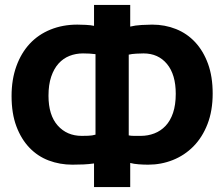

<svg xmlns="http://www.w3.org/2000/svg" viewBox="-20 -740 911 780"><path d="M362 -76Q341 -73 320 -72Q299 -71 274 -71Q223 -71 178 -88Q133 -105 99.5 -140Q66 -175 46.5 -227Q27 -279 27 -350Q27 -417 46.5 -471Q66 -525 101 -562.5Q136 -600 185.5 -620Q235 -640 294 -640Q308 -640 328.5 -639Q349 -638 362 -635V-720H509V-632Q529 -637 555 -638.5Q581 -640 598 -640Q650 -640 695 -622Q740 -604 773 -568.5Q806 -533 825 -481Q844 -429 844 -360Q844 -290 823 -236Q802 -182 766 -145.5Q730 -109 682.5 -90Q635 -71 582 -71Q564 -71 543.5 -72.5Q523 -74 509 -78V20H362ZM563 -523Q552 -523 533.5 -522Q515 -521 503 -518V-190Q512 -188 525 -188Q538 -188 552 -188Q581 -188 607 -198Q633 -208 652.5 -228.5Q672 -249 683 -281.5Q694 -314 694 -359Q694 -437 658.5 -480Q623 -523 563 -523ZM312 -188Q321 -188 338 -188.5Q355 -189 368 -193V-520Q345 -523 317 -523Q288 -523 262.5 -513Q237 -503 218 -482Q199 -461 188 -428.5Q177 -396 177 -351Q177 -272 214.5 -230Q252 -188 312 -188Z"/></svg>

Font: PT Sans Caption
Style: Bold
Weight: 700
Designer: A.Korolkova, O.Umpeleva, V.Yefimov
Foundry: ParaType Ltd
Version: Version 2.003W OFL